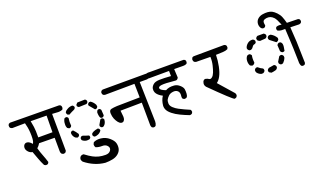

<svg xmlns="http://www.w3.org/2000/svg" viewBox="-92 -1269 3375 1987"><g transform="rotate(-20 1595.5 -275.5)"><path d="M420.9 -65.4 405.3 -73.2Q394.5 -85 394.5 -102.5L393.6 -252.9L222.7 -254.9Q208 -229.5 187.5 -211.9Q201.2 -163.1 217.3 -123Q233.4 -83 246.1 -40L238.3 -25.4Q227.5 -15.6 210.9 -17.6L194.3 -26.4Q173.8 -66.4 158.7 -108.9Q143.6 -151.4 127.9 -192.4Q102.5 -195.3 83 -217.3Q63.5 -239.3 64.5 -261.7Q65.4 -284.2 79.1 -296.9Q92.8 -309.6 114.7 -304.2Q136.7 -298.8 160.2 -270.5Q172.9 -290 174.8 -323.2Q176.8 -356.4 174.8 -388.7Q172.9 -420.9 168 -447.8Q163.1 -474.6 156.2 -499L17.6 -497.1Q5.9 -499 -3.9 -506.8Q-12.7 -517.6 -10.7 -535.2L-3.9 -549.8L11.7 -557.6L552.7 -552.7L568.4 -544.9Q577.1 -533.2 575.2 -515.6L568.4 -500Q539.1 -486.3 502 -491.2L453.1 -494.1L456.1 -87.9L448.2 -73.2Q437.5 -64.5 420.9 -65.4ZM391.6 -314.5 393.6 -497.1 218.8 -499Q224.6 -468.8 230.5 -431.6Q236.3 -394.5 235.4 -314.5Z M799.8 169.9Q739.3 164.1 684.6 140.6Q629.9 117.2 581.1 78.1Q570.3 64.5 568.4 46.9Q570.3 31.2 581.1 19.5Q594.7 7.8 616.2 9.8Q663.1 44.9 694.3 61.5Q725.6 78.1 757.8 85.9Q790 93.8 829.1 93.8Q868.2 93.8 885.7 68.4Q903.3 43 883.8 18.6Q864.3 -5.9 827.1 -4.9Q790 -3.9 758.8 -15.6Q747.1 -29.3 749 -51.8L758.8 -71.3Q793.9 -88.9 840.8 -83Q891.6 -77.1 929.7 -44.4Q967.8 -11.7 975.6 18.6Q983.4 48.8 977.5 78.1Q971.7 107.4 945.3 130.9Q918.9 154.3 879.9 162.1Q840.8 169.9 799.8 169.9ZM697.3 -112.3Q669.9 -115.2 649.4 -132.8Q642.6 -142.6 644.5 -156.2Q649.4 -168.9 661.1 -173.8H674.8Q704.1 -162.1 736.3 -153.3Q743.2 -144.5 741.2 -130.9Q736.3 -119.1 724.6 -114.3ZM788.1 -122.1Q775.4 -127.9 770.5 -139.6V-155.3Q775.4 -167 795.4 -176.3Q815.4 -185.5 845.7 -190.4Q857.4 -185.5 863.3 -173.8V-160.2Q847.7 -139.6 827.1 -130.9Q806.6 -122.1 788.1 -122.1ZM615.2 -173.8 593.8 -183.6Q568.4 -208 568.4 -242.2Q573.2 -253.9 585 -258.8H598.6Q622.1 -235.4 640.6 -206.1V-192.4Q635.7 -180.7 624 -175.8ZM890.6 -187.5Q877.9 -192.4 873 -204.1V-217.8L902.3 -269.5Q911.1 -276.4 924.8 -274.4Q936.5 -269.5 941.4 -256.8Q939.5 -213.9 912.1 -192.4Q904.3 -185.5 890.6 -187.5ZM918.9 -281.2 907.2 -288.1Q895.5 -317.4 897.5 -351.6L907.2 -370.1Q916 -377 929.7 -375Q941.4 -370.1 946.3 -358.4L950.2 -297.9Q945.3 -286.1 932.6 -281.2ZM569.3 -293 550.8 -303.7Q539.1 -324.2 542 -351.6Q542 -381.8 557.6 -407.2Q568.4 -414.1 582 -412.1Q593.8 -407.2 598.6 -395.5Q591.8 -354.5 596.7 -311.5Q591.8 -299.8 580.1 -294.9ZM886.7 -386.7Q863.3 -414.1 836.9 -446.3V-460Q842.8 -472.7 854.5 -477.5H870.1Q900.4 -457 916 -424.8L918 -404.3Q912.1 -392.6 900.4 -386.7ZM618.2 -425.8 598.6 -434.6Q589.8 -446.3 591.8 -461.9Q602.5 -479.5 620.1 -487.3Q645.5 -503.9 678.7 -503.9Q690.4 -498 695.3 -486.3V-472.7Q688.5 -459 673.3 -453.6Q658.2 -448.2 618.2 -425.8ZM738.3 -465.8Q726.6 -470.7 720.7 -482.4V-496.1L738.3 -515.6L822.3 -517.6Q834 -512.7 838.9 -500V-486.3Q834 -473.6 822.3 -468.8Z M1390.6 -3.9 1376 -10.7Q1368.2 -23.4 1367.2 -36.1L1365.2 -286.1L1129.9 -283.2Q1130.9 -258.8 1134.3 -237.8Q1137.7 -216.8 1135.7 -198.7Q1133.8 -180.7 1122.6 -169.9Q1111.3 -159.2 1094.7 -162.6Q1078.1 -166 1063 -185.1Q1047.9 -204.1 1036.6 -230.5Q1025.4 -256.8 1023.9 -292Q1022.5 -327.1 1047.9 -333Q1073.2 -338.9 1111.8 -340.8Q1150.4 -342.8 1363.3 -344.7L1360.4 -495.1L1036.1 -492.2Q1023.4 -494.1 1014.6 -501Q1005.9 -511.7 1006.8 -529.3L1014.6 -543.9L1030.3 -551.8L1504.9 -552.7L1520.5 -545.9Q1529.3 -534.2 1528.3 -518.6L1520.5 -502.9Q1509.8 -495.1 1498 -494.1H1418L1428.7 -57.6Q1428.7 -33.2 1418 -12.7Q1407.2 -2 1390.6 -3.9Z M1789.1 5.9Q1740.2 -12.7 1694.3 -34.7Q1648.4 -56.6 1615.7 -83Q1583 -109.4 1571.3 -133.8Q1559.6 -158.2 1562 -183.6Q1564.5 -209 1572.3 -233.4Q1580.1 -257.8 1594.7 -279.3Q1570.3 -291 1551.8 -307.6Q1533.2 -324.2 1525.9 -341.8Q1518.6 -359.4 1521.5 -381.3Q1524.4 -403.3 1546.4 -423.8Q1568.4 -444.3 1616.7 -445.8Q1665 -447.3 1743.2 -441.4L1742.2 -498L1518.6 -497.1Q1506.8 -498 1498 -504.9Q1490.2 -515.6 1491.2 -532.2L1498 -546.9Q1520.5 -558.6 1546.9 -555.7L1922.9 -554.7L1937.5 -547.9Q1946.3 -537.1 1944.3 -520.5L1937.5 -505.9Q1919.9 -496.1 1898.4 -497.1Q1877 -498 1798.8 -498L1803.7 -403.3Q1791 -376 1765.6 -381.8Q1659.2 -392.6 1620.1 -387.7Q1581.1 -382.8 1585.4 -362.3Q1589.8 -341.8 1645.5 -321.3Q1665 -332 1686.5 -336.4Q1708 -340.8 1739.7 -338.4Q1771.5 -335.9 1799.8 -311Q1828.1 -286.1 1831.1 -261.7Q1834 -237.3 1832.5 -215.3Q1831.1 -193.4 1822.3 -179.7Q1810.5 -169.9 1793 -170.9L1778.3 -178.7Q1769.5 -188.5 1771.5 -205.1Q1778.3 -248 1758.8 -266.6Q1739.3 -285.2 1707 -281.2Q1674.8 -277.3 1656.7 -260.3Q1638.7 -243.2 1629.4 -226.6Q1620.1 -210 1621.1 -183.6Q1622.1 -157.2 1646.5 -134.8Q1670.9 -112.3 1699.2 -97.7Q1727.5 -83 1756.8 -69.3Q1786.1 -55.7 1814.5 -43.9Q1823.2 -33.2 1822.3 -17.6L1814.5 -2.9Q1803.7 5.9 1789.1 5.9Z M2282.2 4.9Q2259.8 -1 2046.9 -212.9Q2031.2 -232.4 2033.7 -252.9Q2036.1 -273.4 2046.9 -284.2Q2057.6 -294.9 2073.7 -291Q2089.8 -287.1 2103.5 -277.8Q2117.2 -268.6 2134.8 -282.2Q2152.3 -295.9 2164.1 -325.7Q2175.8 -355.5 2186 -398.4Q2196.3 -441.4 2194.3 -488.3L2039.1 -490.2Q2026.4 -492.2 2016.6 -500Q2007.8 -512.7 2008.8 -529.3L2016.6 -545.9Q2027.3 -555.7 2044.9 -553.7L2370.1 -555.7L2385.7 -547.9Q2395.5 -537.1 2393.6 -518.6L2385.7 -502.9Q2362.3 -492.2 2333.5 -491.2Q2304.7 -490.2 2255.9 -488.3Q2254.9 -425.8 2242.2 -364.7Q2229.5 -303.7 2209.5 -266.1Q2189.5 -228.5 2164.1 -210.9L2304.7 -50.8Q2315.4 -38.1 2313.5 -20.5L2305.7 -4.9Q2294.9 2.9 2282.2 4.9Z M3059.6 -74.2 3045.9 -81.1Q3033.2 -104.5 3035.2 -133.8Q3031.2 -304.7 3027.8 -356.9Q3024.4 -409.2 3020.5 -495.1Q2992.2 -495.1 2979 -495.6Q2965.8 -496.1 2940.4 -505.9Q2931.6 -515.6 2933.6 -531.2L2940.4 -545.9Q2964.8 -557.6 3001 -549.8Q2974.6 -617.2 2955.6 -637.2Q2936.5 -657.2 2917.5 -663.6Q2898.4 -669.9 2875.5 -667Q2852.5 -664.1 2841.3 -652.3Q2830.1 -640.6 2838.9 -600.6L2831.1 -585.9Q2821.3 -578.1 2805.7 -579.1L2789.1 -588.9Q2770.5 -614.3 2773.9 -644.5Q2777.3 -674.8 2799.3 -693.8Q2821.3 -712.9 2852.1 -717.8Q2882.8 -722.7 2908.7 -720.7Q2934.6 -718.8 2955.1 -708.5Q2975.6 -698.2 3000 -672.9Q3024.4 -647.5 3035.6 -619.6Q3046.9 -591.8 3058.6 -548.8L3180.7 -545.9L3194.3 -539.1Q3203.1 -528.3 3201.2 -512.7L3194.3 -499Q3184.6 -492.2 3172.9 -490.2L3076.2 -493.2Q3085 -371.1 3086.4 -332Q3087.9 -293 3092.8 -95.7L3085.9 -81.1Q3075.2 -73.2 3059.6 -74.2ZM2733.4 -118.2 2711.9 -129.9Q2703.1 -139.6 2705.1 -155.3Q2711.9 -168.9 2725.6 -174.8Q2754.9 -178.7 2784.2 -184.6Q2797.9 -178.7 2803.7 -165V-149.4Q2795.9 -131.8 2779.3 -127Q2762.7 -122.1 2733.4 -118.2ZM2634.8 -141.6Q2607.4 -147.5 2587.9 -170.9Q2578.1 -184.6 2580.1 -202.1Q2585.9 -215.8 2599.6 -221.7H2615.2Q2640.6 -199.2 2666 -188.5Q2673.8 -178.7 2671.9 -163.1Q2666 -149.4 2652.3 -143.6ZM2854.5 -165Q2840.8 -170.9 2835 -184.6V-200.2L2866.2 -251Q2876 -258.8 2891.6 -256.8Q2905.3 -251 2911.1 -237.3V-217.8Q2901.4 -192.4 2879.9 -170.9Q2870.1 -163.1 2854.5 -165ZM2570.3 -254.9 2548.8 -264.6Q2535.2 -290 2537.1 -320.3Q2539.1 -350.6 2556.6 -370.1Q2568.4 -377.9 2584 -376Q2597.7 -370.1 2603.5 -356.4Q2595.7 -323.2 2601.6 -278.3Q2595.7 -262.7 2580.1 -256.8ZM2911.1 -278.3Q2897.5 -284.2 2891.6 -297.9Q2890.6 -334 2887.7 -364.3Q2893.6 -377.9 2907.2 -383.8H2922.9Q2940.4 -376 2943.8 -355Q2947.3 -334 2936.5 -284.2Q2926.8 -276.4 2911.1 -278.3ZM2887.7 -397.5 2825.2 -446.3Q2817.4 -456.1 2819.3 -471.7Q2825.2 -485.4 2838.9 -491.2H2858.4Q2895.5 -471.7 2917 -434.6V-418.9Q2911.1 -405.3 2897.5 -399.4ZM2599.6 -413.1Q2585.9 -418.9 2580.1 -432.6L2578.1 -444.3Q2584 -469.7 2608.4 -490.2Q2632.8 -510.7 2668 -506.8Q2681.6 -501 2687.5 -487.3V-471.7Q2681.6 -458 2666 -455.1Q2650.4 -452.1 2641.6 -436.5Q2632.8 -420.9 2615.2 -413.1ZM2733.4 -467.8 2711.9 -479.5Q2703.1 -491.2 2705.1 -506.8Q2711.9 -520.5 2725.6 -526.4H2793.9Q2807.6 -520.5 2813.5 -506.8V-491.2Q2807.6 -477.5 2793.9 -471.7Z"/></g></svg>

Font: JasonHandwriting1
Style: Regular
Weight: 400
Version: Version 1.48.20